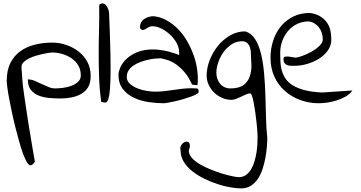

<svg xmlns="http://www.w3.org/2000/svg" viewBox="-20 -592 2068 1101"><path d="M18.6 -127.9Q18.6 -189.5 40 -231.4Q61.5 -273.4 97.2 -298.8Q132.8 -324.2 180.2 -335.9Q227.5 -347.7 279.3 -347.7Q321.3 -347.7 360.8 -334Q400.4 -320.3 431.6 -295.9Q462.9 -271.5 481.4 -236.3Q500 -201.2 500 -156.2Q500 -117.2 485.4 -92.3Q470.7 -67.4 445.3 -53.2Q419.9 -39.1 389.2 -33.2Q358.4 -27.3 326.2 -27.3Q294.9 -27.3 262.2 -30.3Q229.5 -33.2 202.1 -43.9Q174.8 -54.7 157.2 -76.2Q139.6 -97.7 139.6 -136.7Q160.2 -136.7 179.2 -128.4Q198.2 -120.1 217.8 -110.8Q237.3 -101.6 256.8 -93.8Q275.4 -85 296.9 -85Q312.5 -85 338.4 -87.9Q364.3 -90.8 387.2 -99.1Q410.2 -107.4 426.8 -122.1Q443.4 -136.7 443.4 -159.2Q443.4 -192.4 428.7 -216.8Q414.1 -241.2 390.6 -257.3Q367.2 -273.4 337.9 -282.2Q308.6 -291 279.3 -291Q275.4 -291 260.3 -289.1Q245.1 -287.1 225.6 -282.7Q206.1 -278.3 184.6 -272Q163.1 -265.6 145 -256.3Q127 -247.1 115.2 -235.4Q103.5 -223.6 103.5 -209V-197.3Q104.5 -186.5 106 -168.5Q107.4 -150.4 108.4 -132.3Q109.4 -114.3 111.3 -100.6Q113.3 -86.9 113.3 -85Q115.2 -69.3 120.1 -36.6Q125 -3.9 130.9 36.6Q136.7 77.1 144 122.1Q151.4 167 158.2 207.5Q165 248 170.4 280.3Q175.8 312.5 178.7 327.1Q178.7 329.1 179.2 330.6Q179.7 332 179.7 333Q179.7 334 179.7 334L178.7 335.9V337.9Q176.8 340.8 169.9 347.7Q162.1 353.5 160.2 355.5H154.3Q144.5 355.5 133.8 337.4Q123 319.3 111.8 288.6Q100.6 257.8 89.4 217.8Q78.1 177.7 67.4 134.8Q56.6 91.8 47.9 49.8Q39.1 7.8 32.2 -28.3Q25.4 -64.5 22 -90.8Q18.6 -117.2 18.6 -127.9Z M560.5 -7.8Q550.8 -77.1 548.3 -146Q545.9 -214.8 545.9 -284.2Q545.9 -353.5 547.9 -421.9Q549.8 -490.2 548.8 -558.6Q548.8 -566.4 554.7 -569.3Q560.5 -572.3 568.4 -572.3Q577.1 -572.3 584 -565.9Q590.8 -559.6 595.7 -550.3Q600.6 -541 603 -531.7Q605.5 -522.5 605.5 -516.6Q611.3 -377 613.3 -283.7Q615.2 -190.4 613.3 -133.3Q611.3 -76.2 606.9 -48.8Q602.5 -21.5 595.7 -11.7Q588.9 -2 579.6 -3.9Q570.3 -5.9 560.5 -7.8Z M659.2 -165Q660.2 -181.6 668.9 -203.1Q677.7 -224.6 696.3 -245.1Q714.8 -265.6 743.2 -281.7Q771.5 -297.9 810.1 -304.7Q848.6 -311.5 897.9 -305.7Q947.3 -299.8 1007.8 -276.4Q1007.8 -277.3 1007.8 -286.1L1006.8 -294.9Q1006.8 -320.3 992.2 -346.7Q977.5 -373 954.6 -394Q931.6 -415 905.3 -428.2Q878.9 -441.4 854.5 -441.4Q844.7 -441.4 837.4 -438.5Q830.1 -435.5 823.2 -431.2Q816.4 -426.8 810.1 -423.3Q803.7 -419.9 794.9 -419.9Q793 -419.9 793 -420.9Q792 -421.9 791 -422.9Q789.1 -424.8 785.6 -427.7Q782.2 -430.7 782.2 -431.6Q782.2 -449.2 788.6 -461.9Q794.9 -474.6 806.2 -482.4Q817.4 -490.2 831.5 -494.6Q845.7 -499 861.3 -499Q900.4 -495.1 936 -475.1Q971.7 -455.1 1001.5 -424.8Q1031.2 -394.5 1053.7 -355Q1076.2 -315.4 1091.3 -272.9Q1106.4 -230.5 1111.3 -187.5Q1117.2 -142.6 1112.3 -103.5Q1111.3 -103.5 1106.4 -104Q1101.6 -104.5 1095.7 -105Q1089.8 -105.5 1085.9 -106.4L1081.1 -107.4Q1060.5 -153.3 1035.2 -181.6Q1009.8 -210 984.9 -226.1Q960 -242.2 938.5 -248.5Q917 -254.9 903.3 -257.8Q888.7 -257.8 868.7 -255.9Q848.6 -253.9 827.1 -249Q805.7 -244.1 783.7 -235.8Q761.7 -227.5 744.6 -215.8Q727.5 -204.1 717.3 -188Q707 -171.9 707 -150.4Q707 -127 725.6 -110.8Q744.1 -94.7 770.5 -84.5Q796.9 -74.2 824.2 -70.3Q851.6 -66.4 868.2 -66.4Q895.5 -66.4 921.9 -69.3Q948.2 -72.3 974.1 -76.2Q1000 -80.1 1025.4 -83Q1050.8 -85.9 1076.2 -85.9Q1078.1 -85.9 1083 -85.9Q1087.9 -85.9 1093.3 -85.4Q1098.6 -85 1103 -85Q1107.4 -85 1109.4 -85Q1117.2 -82 1118.2 -76.2Q1119.1 -70.3 1119.1 -64.5Q1119.1 -58.6 1106.9 -51.8Q1094.7 -44.9 1075.2 -38.1Q1055.7 -31.2 1031.7 -23.9Q1007.8 -16.6 985.8 -11.7Q963.9 -6.8 944.8 -3.4Q925.8 0 918 0Q877 0 831.1 -6.8Q785.2 -13.7 747.1 -31.7Q709 -49.8 684.1 -82Q659.2 -114.3 659.2 -165Z M1015.6 271.5Q1011.7 257.8 1016.1 247.1Q1020.5 236.3 1028.3 229.5Q1036.1 222.7 1045.4 220.7Q1054.7 218.8 1061 223.1Q1067.4 227.5 1068.8 239.3Q1070.3 251 1062.5 271.5Q1062.5 293 1080.6 313.5Q1098.6 334 1127.4 350.6Q1156.2 367.2 1190.4 380.9Q1224.6 394.5 1256.8 404.3Q1289.1 414.1 1314.5 418.9Q1337.9 423.8 1349.6 423.8Q1374 423.8 1391.1 411.1Q1408.2 398.4 1420.4 377.9Q1432.6 357.4 1439.9 331.5Q1447.3 305.7 1451.2 279.8Q1455.1 253.9 1456.1 229.5Q1457 205.1 1457 188.5Q1457 180.7 1455.6 159.7Q1454.1 138.7 1451.2 111.3Q1448.2 84 1444.3 54.7Q1440.4 25.4 1435.5 0Q1430.7 -25.4 1425.3 -41Q1419.9 -56.6 1414.1 -56.6Q1404.3 -56.6 1391.1 -50.8Q1377.9 -44.9 1363.8 -38.1Q1349.6 -31.2 1335 -25.4Q1320.3 -19.5 1306.6 -19.5Q1279.3 -19.5 1252.9 -31.2Q1226.6 -43 1207.5 -61.5Q1188.5 -80.1 1176.8 -105.5Q1165 -130.9 1165 -158.2Q1165 -201.2 1182.1 -246.1Q1199.2 -291 1229 -328.1Q1258.8 -365.2 1299.3 -388.7Q1339.8 -412.1 1385.7 -412.1Q1420.9 -402.3 1442.9 -367.7Q1464.8 -333 1477.1 -282.2Q1489.3 -231.4 1494.6 -169.4Q1500 -107.4 1502 -43Q1503.9 21.5 1505.4 83.5Q1506.8 145.5 1512.7 196.3Q1512.7 218.8 1510.3 249.5Q1507.8 280.3 1502 312.5Q1496.1 344.7 1485.8 376.5Q1475.6 408.2 1459 433.1Q1442.4 458 1418.5 473.1Q1394.5 488.3 1363.3 488.3Q1337.9 488.3 1302.2 482.4Q1266.6 476.6 1228 463.9Q1189.5 451.2 1151.4 432.6Q1113.3 414.1 1083 390.1Q1052.7 366.2 1034.2 336.4Q1015.6 306.6 1015.6 271.5ZM1220.7 -174.8Q1220.7 -157.2 1226.1 -141.1Q1231.4 -125 1241.7 -112.3Q1252 -99.6 1267.1 -92.3Q1282.2 -85 1300.8 -85Q1350.6 -85 1376.5 -104.5Q1402.3 -124 1412.1 -153.3Q1421.9 -182.6 1421.9 -215.8Q1420.9 -250 1418.9 -277.3Q1418.9 -291 1417 -304.7Q1415 -318.4 1409.2 -330.1Q1403.3 -341.8 1393.1 -348.6Q1382.8 -355.5 1367.2 -355.5Q1335 -355.5 1307.6 -337.4Q1280.3 -319.3 1261.2 -292.5Q1242.2 -265.6 1231.4 -233.9Q1220.7 -202.1 1220.7 -174.8Z M1531.2 -261.7Q1531.2 -312.5 1546.4 -358.9Q1561.5 -405.3 1590.3 -440.4Q1619.1 -475.6 1660.6 -496.6Q1702.1 -517.6 1756.8 -517.6Q1789.1 -513.7 1813 -500Q1836.9 -486.3 1852.1 -466.3Q1867.2 -446.3 1874 -419.9Q1879.9 -394.5 1879.9 -365.2Q1879.9 -330.1 1859.4 -301.8Q1838.9 -273.4 1807.6 -254.4Q1776.4 -235.4 1740.2 -225.1Q1704.1 -214.8 1672.9 -214.8Q1661.1 -214.8 1648.9 -214.8Q1636.7 -214.8 1627 -218.8Q1617.2 -222.7 1611.3 -230.5Q1605.5 -238.3 1605.5 -253.9Q1605.5 -258.8 1606.9 -262.2Q1608.4 -265.6 1615.2 -267.1Q1622.1 -268.6 1635.7 -267.6Q1649.4 -265.6 1672.9 -261.7Q1686.5 -261.7 1712.4 -271Q1738.3 -280.3 1765.1 -294.9Q1792 -309.6 1811.5 -328.6Q1831.1 -347.7 1831.1 -366.2Q1831.1 -385.7 1824.7 -404.8Q1818.4 -423.8 1805.7 -438.5Q1793 -453.1 1775.9 -461.9Q1758.8 -470.7 1737.3 -468.8Q1703.1 -465.8 1675.3 -450.2Q1647.5 -434.6 1627.9 -409.7Q1608.4 -384.8 1597.7 -354.5Q1586.9 -324.2 1586.9 -291Q1586.9 -265.6 1587.9 -240.2Q1588.9 -214.8 1595.2 -190.4Q1601.6 -166 1615.7 -143.6Q1629.9 -121.1 1656.7 -104Q1683.6 -86.9 1724.6 -75.7Q1765.6 -64.5 1826.2 -61.5L2001 -73.2Q1985.4 -51.8 1961.4 -38.1Q1937.5 -24.4 1910.6 -16.1Q1883.8 -7.8 1857.4 -3.9Q1831.1 0 1807.6 0Q1751 0 1701.2 -18.6Q1651.4 -37.1 1613.3 -70.8Q1575.2 -104.5 1553.2 -152.8Q1531.2 -201.2 1531.2 -261.7Z"/></svg>

Font: Indie Flower
Style: Regular
Weight: 400
Designer: Kimberly Geswein
Foundry: Kimberly Geswein
Version: Version 1.001 2010